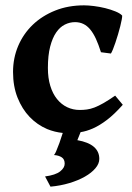

<svg xmlns="http://www.w3.org/2000/svg" viewBox="-20 -489 501 726"><path d="M355.5 111.8Q355.5 129.9 340.8 147.2Q326.2 164.6 300.8 179Q275.4 193.4 241.9 203.4Q208.5 213.4 170.9 216.8L150.4 178.2Q189.9 172.9 207.3 159.2Q224.6 145.5 224.6 129.9Q224.6 113.3 213.6 106Q202.6 98.6 184.1 97.2Q184.6 96.7 186 94.7Q188 92.8 192.4 82.8Q196.8 72.8 204.6 51.8Q210 37.1 217.3 13.7Q187 10.7 158.2 -1Q120.6 -17.1 92 -46.9Q63.5 -76.7 46.4 -119.6Q29.3 -162.6 29.3 -216.8Q29.3 -269.5 48.8 -315.4Q68.4 -361.3 103.8 -395.3Q139.2 -429.2 188.5 -449Q237.8 -468.8 297.9 -468.8Q314 -468.8 335.4 -466.1Q356.9 -463.4 377.7 -458.3Q398.4 -453.1 416 -446Q433.6 -439 441.9 -430.2Q442.4 -426.3 440.4 -415.3Q438.5 -404.3 434.8 -389.9Q431.2 -375.5 426.3 -359.1Q421.4 -342.8 416.5 -328.1Q411.6 -313.5 407 -302.2Q402.3 -291 399.4 -286.6L361.8 -291.5Q352.5 -320.8 342.8 -342Q333 -363.3 321.3 -377.4Q309.6 -391.6 295.4 -398.4Q281.2 -405.3 263.7 -405.3Q243.7 -405.3 225.1 -396Q206.5 -386.7 192.4 -366.2Q178.2 -345.7 169.7 -312.7Q161.1 -279.8 161.1 -231.9Q161.1 -193.8 170.2 -164.3Q179.2 -134.8 195.6 -114.5Q211.9 -94.2 233.9 -83.7Q255.9 -73.2 281.7 -73.2Q295.4 -73.2 308.6 -75Q321.8 -76.7 337.2 -82.5Q352.5 -88.4 371.3 -99.1Q390.1 -109.9 415.5 -127.4L444.3 -92.8Q412.6 -57.1 384.8 -35.9Q356.9 -14.6 331.5 -3.4Q307.1 7.3 284.7 10.7L272.5 41Q355.5 55.7 355.5 111.8Z"/></svg>

Font: Gentium Book Basic
Style: Bold
Weight: 700
Designer: J. Victor Gaultney and Annie Olsen
Foundry: SIL International
Version: Version 1.102; 2013; Maintenance release